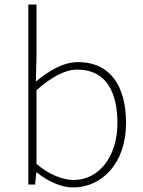

<svg xmlns="http://www.w3.org/2000/svg" viewBox="-20 -814 633 847"><path d="M302 13C428 13 536 -92 536 -271C536 -434 467 -540 324 -540C258 -540 193 -500 138 -454L141 -560V-794H105V0H135L140 -53H143C192 -13 252 13 302 13ZM305 -20C263 -20 201 -39 141 -91V-416C206 -474 267 -507 321 -507C450 -507 498 -405 498 -271C498 -124 417 -20 305 -20Z"/></svg>

Font: Noto Sans CJK JP Thin
Style: Regular
Weight: 250
Designer: Ryoko NISHIZUKA (kana & ideographs); Paul D. Hunt (Latin, Greek & Cyrillic); Wenlong ZHANG (bopomofo); Sandoll Communica
Foundry: Adobe Systems Incorporated
Version: Version 1.004;PS 1.004;hotconv 1.0.82;makeotf.lib2.5.63406